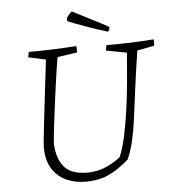

<svg xmlns="http://www.w3.org/2000/svg" viewBox="-56 -868 823 928"><g transform="rotate(-5 355.0 -404.0)"><path d="M323 9Q271 9 228.5 -10.5Q186 -30 160.5 -70.5Q135 -111 135 -173Q135 -187 139 -225.5Q143 -264 149 -315.5Q155 -367 161.5 -421.5Q168 -476 173.5 -522.5Q179 -569 182 -596L98 -614Q99 -621 100 -627.5Q101 -634 104 -640Q165 -640 218 -642Q271 -644 334 -648Q336 -633 335 -617L239 -603Q235 -580 229 -540.5Q223 -501 216.5 -453Q210 -405 203.5 -355Q197 -305 192 -261.5Q187 -218 185 -189Q187 -119 220.5 -76.5Q254 -34 337 -34Q387 -35 427.5 -53.5Q468 -72 496 -95Q513 -135 525.5 -193Q538 -251 547.5 -318.5Q557 -386 563.5 -457Q570 -528 575 -595L475 -614Q476 -629 480 -640Q542 -640 595 -641.5Q648 -643 709 -648Q710 -641 710 -633Q710 -625 709 -617L626 -601Q609 -492 599 -412.5Q589 -333 581 -274Q573 -215 562.5 -169Q552 -123 534 -81Q511 -60 481.5 -40Q452 -20 413 -4Q391 2 370 5.5Q349 9 323 9ZM493 -704Q447 -718 404 -733Q361 -748 332.5 -759Q304 -770 301 -772L300 -786Q307 -797 315 -806Q323 -815 327 -817L340 -810L459 -749L500 -727L501 -720Q500 -717 498 -712Q496 -707 493 -704Z"/></g></svg>

Font: Labrada Lght
Style: Italic
Weight: 300
Italic angle: -7°
Designer: Mercedes Jáuregui
Foundry: Omnibus-Type Team
Version: Version 1.000; ttfautohint (v1.8.4.7-5d5b)